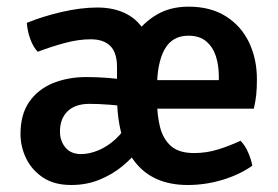

<svg xmlns="http://www.w3.org/2000/svg" viewBox="-20 -528 814 562"><path d="M40 -135.5Q40 -193.5 65.8 -230.2Q91.5 -267 135.5 -284.8Q179.5 -302.5 233 -302.5Q262 -302.5 295.8 -300Q329.5 -297.5 359.5 -292V-213.5Q333 -219 300.8 -221.5Q268.5 -224 242 -224Q200 -224 177.8 -202.2Q155.5 -180.5 155.5 -143Q155.5 -115.5 171.5 -96.2Q187.5 -77 217.5 -77Q241.5 -77 268 -88Q294.5 -99 318.8 -121.2Q343 -143.5 360 -177.5L385.5 -89.5Q366.5 -65 337.8 -41.2Q309 -17.5 271.2 -2Q233.5 13.5 188.5 13.5Q138 13.5 105.2 -8.8Q72.5 -31 56.2 -65Q40 -99 40 -135.5ZM322.5 -246V-331.5Q322.5 -374 302.8 -393.5Q283 -413 245.5 -413Q209.5 -413 169.8 -402.2Q130 -391.5 90.5 -376.5Q77 -390.5 68.5 -414.2Q60 -438 58.5 -461Q103 -479.5 159.8 -492.8Q216.5 -506 265 -506Q314.5 -506 350.8 -487Q387 -468 406.8 -430.2Q426.5 -392.5 426.5 -336V-246ZM394 -210V-293.5H620.5V-305Q620.5 -337 611.8 -363.8Q603 -390.5 583.5 -407Q564 -423.5 531.5 -423.5Q484 -423.5 461.8 -383.5Q439.5 -343.5 439.5 -269.5V-236.5Q439.5 -192.5 448.2 -157Q457 -121.5 480.2 -100.8Q503.5 -80 548 -80Q584.5 -80 618.2 -90.5Q652 -101 684 -116Q697.5 -102.5 706.5 -81.5Q715.5 -60.5 718.5 -43Q682 -17 632 -1.8Q582 13.5 529.5 13.5Q428.5 13.5 375.8 -53Q323 -119.5 322.5 -246Q322 -292.5 334.8 -339Q347.5 -385.5 373.5 -423.8Q399.5 -462 439 -485.2Q478.5 -508.5 532 -508.5Q596.5 -508.5 641.2 -480.2Q686 -452 709 -403.8Q732 -355.5 732 -296Q732 -269 730 -250.5Q728 -232 723 -210Z"/></svg>

Font: Signika Medium
Style: Regular
Weight: 500
Designer: Anna Giedry
Foundry: Anna Giedry
Version: Version 2.000